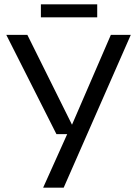

<svg xmlns="http://www.w3.org/2000/svg" viewBox="-20 -866 633 886"><path d="M179.1 0 299.1 -267.1 305.7 -275.3 491.5 -705H583.5L273.9 0ZM240.4 -247.1 9.1 -705H106.3L316.2 -282.5H328.8V-247.1ZM168.7 -846H428.6V-786H168.7Z"/></svg>

Font: TikTok Sans Light
Style: Regular
Weight: 300
Version: Version 4.000